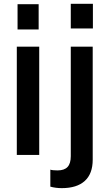

<svg xmlns="http://www.w3.org/2000/svg" viewBox="-20 -810 573 1004"><path d="M350.1 -661.1V-790H465.8V-661.1ZM71.8 -655.8V-788.1H182.1V-655.8ZM67.9 0V-565.9H185.1V0ZM303.2 173.8Q271.5 173.8 243.2 166V77.1Q254.9 81.1 280.8 81.1Q316.4 81.1 333.3 63Q350.1 44.9 350.1 6.8V-565.9H464.8V24.9Q464.8 98.6 423.3 136.2Q381.8 173.8 303.2 173.8Z"/></svg>

Font: BDO Grotesk Medium
Style: Regular
Weight: 500
Designer: Deni Anggara
Foundry: Lokal Container
Version: Version 2.000